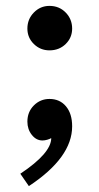

<svg xmlns="http://www.w3.org/2000/svg" viewBox="-20 -477 335 652"><path d="M73 -380Q73 -412 95 -434.5Q117 -457 148 -457Q181 -457 203 -434.5Q225 -412 225 -380Q225 -349 203 -327.5Q181 -306 148 -306Q117 -306 95 -327.5Q73 -349 73 -380ZM78 155 49 113Q154 43 154 -8Q149 -5 140.5 -2.5Q132 0 124 0Q103 0 88 -19Q73 -38 73 -64Q73 -97 95 -119Q117 -141 148 -141Q183 -141 204 -116Q225 -91 225 -48Q225 58 78 155Z"/></svg>

Font: Libre Baskerville
Style: Bold
Weight: 700
Designer: Pablo Impallari, Rodrigo Fuenzalida
Foundry: Pablo Impallari, Rodrigo Fuenzalida
Version: Version 1.051; ttfautohint (v1.8.4.7-5d5b)